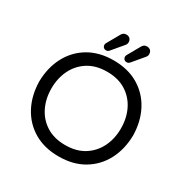

<svg xmlns="http://www.w3.org/2000/svg" viewBox="-199 -1064 1210 1244"><g transform="rotate(30 406.0 -442.0)"><path d="M406 10Q299 10 221 -36Q143 -82 100 -163Q57 -244 55 -349Q57 -454 100 -535Q143 -616 221 -662Q299 -708 406 -708Q513 -708 591 -662Q669 -616 712 -535Q755 -454 757 -349Q755 -244 712 -163Q669 -82 591 -36Q513 10 406 10ZM406 -75Q489 -75 547 -111.5Q605 -148 635.5 -210Q666 -272 666 -349Q666 -426 635.5 -488Q605 -550 547 -586.5Q489 -623 406 -623Q323 -623 265 -586.5Q207 -550 176.5 -488Q146 -426 146 -349Q146 -272 176.5 -210Q207 -148 265 -111.5Q323 -75 406 -75ZM483 -739Q471 -739 463.5 -746.5Q456 -754 456 -766Q456 -772 459 -777.5Q462 -783 463 -785L514 -875Q519 -883 526.5 -888.5Q534 -894 547 -894Q564 -894 574 -884Q584 -874 584 -857Q584 -843 574 -832L505 -750Q496 -739 483 -739ZM329 -739Q317 -739 309.5 -746.5Q302 -754 302 -766Q302 -772 305 -777.5Q308 -783 309 -785L360 -875Q365 -883 372.5 -888.5Q380 -894 393 -894Q410 -894 420 -884Q430 -874 430 -857Q430 -843 420 -832L351 -750Q342 -739 329 -739Z"/></g></svg>

Font: Varela Round
Style: Regular
Weight: 400
Designer: Joe Prince, Avraham Cornfeld
Foundry: Joe Prince, Avraham Cornfeld
Version: Version 3.010; ttfautohint (v1.8.4.7-5d5b)